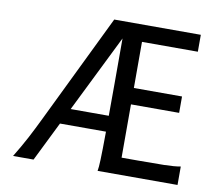

<svg xmlns="http://www.w3.org/2000/svg" viewBox="-78 -807 1038 901"><g transform="rotate(10 440.5 -356.5)"><path d="M542 -334.5V-80.6H622.1Q694.8 -80.6 744.1 -81.5Q793.5 -82.5 822.8 -87.9V0H441.9Q443.4 -8.3 444.6 -20.8Q445.8 -33.2 446.5 -54.2Q447.3 -75.2 447.8 -107.4Q448.2 -139.6 448.7 -188H229.5L136.7 0H39.1Q55.7 -26.9 69.3 -51Q83 -75.2 95.5 -98.4Q107.9 -121.6 119.6 -145.3Q131.3 -168.9 144 -194.8L395.5 -712.9H808.1V-632.3H542V-412.6H771.5V-334.5ZM267.1 -263.7H448.7Q449.2 -329.6 449.2 -419.4V-632.3Z"/></g></svg>

Font: Andika Am
Style: Regular
Weight: 400
Designer: Victor Gaultney, Annie Olsen, Julie Remington, Don Collingsworth, Eric Hays, Becca Hirsbrunner
Foundry: SIL International
Version: Version 5.000